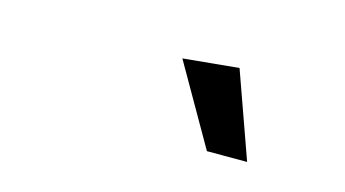

<svg xmlns="http://www.w3.org/2000/svg" viewBox="-36 -853 622 346"><g transform="rotate(15 275.0 -680.0)"><path d="M435.5 -600H360.5L274.5 -750L378.5 -760Z"/></g></svg>

Font: B612
Style: Italic
Weight: 400
Italic angle: -10°
Designer: Nicolas Chauveau, Thomas Paillot, Jonathan Favre-Lamarine, Jean-Luc Vinot
Foundry: AIRBUS
Version: Version 1.008